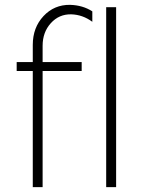

<svg xmlns="http://www.w3.org/2000/svg" viewBox="-20 -772 609 792"><path d="M115.2 -516.1V-586.9Q115.2 -658.2 159.4 -705.6Q203.6 -752.9 269 -752Q321.8 -750.5 360.8 -725.1V-682.1Q321.3 -711.4 273.9 -712.9Q223.6 -713.9 189.7 -676.5Q155.8 -639.2 155.8 -583V-516.1H316.9V-479H155.8V0H115.2V-479H48.8V-516.1ZM459 -742.2V0H418V-742.2Z"/></svg>

Font: Montserrat Ultra Light
Style: Regular
Weight: 200
Designer: Julieta Ulanovsky
Foundry: Julieta Ulanovsky
Version: Version 3.001;PS 003.001;hotconv 1.0.70;makeotf.lib2.5.58329